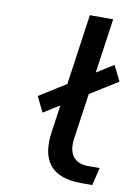

<svg xmlns="http://www.w3.org/2000/svg" viewBox="-82 -773 585 827"><g transform="rotate(10 210.0 -359.5)"><path d="M332.5 0H380.4L398.9 -77.6H349.1C285.6 -77.6 259.8 -118.2 268.6 -182.6L297.4 -383.3L418.5 -459L385.3 -526.4L311 -480L345.2 -718.8H243.2L199.2 -410.2L82.5 -336.9L115.2 -270L185.5 -314L168.5 -194.3C150.9 -71.8 197.3 0 332.5 0Z"/></g></svg>

Font: Winston
Style: Italic
Weight: 400
Italic angle: -8.13011°
Designer: Vernon Adams, Kim Jin-seong, David Berlow, Cristiano Sobral
Foundry: The Winston Project Authors
Version: Version 3.004